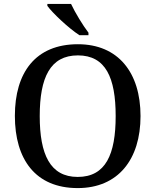

<svg xmlns="http://www.w3.org/2000/svg" viewBox="-20 -951 794 981"><path d="M386 -771H432V-784C403 -822 364 -886 343 -931H222V-921C247 -886 330 -807 386 -771ZM377 10C584 10 698 -137 698 -358C698 -580 584 -725 378 -725C161 -725 56 -580 56 -359C56 -137 161 10 377 10ZM377 -47C236 -47 183 -162 183 -358C183 -554 236 -668 378 -668C520 -668 571 -554 571 -358C571 -162 520 -47 377 -47Z"/></svg>

Font: Noto Serif Myanmar Medium
Style: Regular
Weight: 500
Designer: Ben Mitchell and the Monotype Design Team
Foundry: Monotype Imaging Inc.
Version: Version 2.106